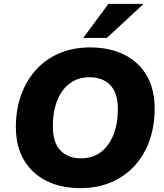

<svg xmlns="http://www.w3.org/2000/svg" viewBox="-20 -961 847 992"><path d="M396 11Q295 11 220 -26.5Q145 -64 103.5 -134.5Q62 -205 62 -305Q62 -396 89.5 -471.5Q117 -547 167.5 -602Q218 -657 288.5 -686.5Q359 -716 445 -716Q547 -716 622 -678.5Q697 -641 738 -570.5Q779 -500 779 -401Q779 -309 752 -233.5Q725 -158 674 -103Q623 -48 552.5 -18.5Q482 11 396 11ZM398 -143Q459 -143 501 -175Q543 -207 566 -264.5Q589 -322 589 -397Q589 -481 549.5 -521.5Q510 -562 442 -562Q383 -562 340.5 -530Q298 -498 275.5 -441Q253 -384 253 -308Q253 -225 292 -184Q331 -143 398 -143ZM410 -765 540 -941H722L532 -765Z"/></svg>

Font: Nunito Sans 12pt ExtraLight 12pt Black
Style: Italic
Weight: 900
Italic angle: -9°
Version: Version 3.101;gftools[0.9.27]